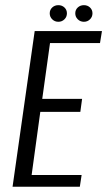

<svg xmlns="http://www.w3.org/2000/svg" viewBox="-20 -709 407 729"><path d="M27.7 0 111.7 -591H367.1L359.7 -545.5H169.9L140.4 -333.7H291.7L285 -284.2H133L100.1 -44.6H289.9L283.1 0ZM201.6 -626.3Q187.8 -626.3 178.3 -635.7Q168.8 -645 168.8 -658.4Q168.8 -671.7 178.3 -680.6Q187.8 -689.4 201.6 -689.4Q215.3 -689.4 224.7 -680.6Q234.1 -671.7 234.1 -658.4Q234.1 -645 224.7 -635.7Q215.3 -626.3 201.6 -626.3ZM298.6 -626.3Q284.8 -626.3 275.3 -635.7Q265.8 -645 265.8 -658.4Q265.8 -671.7 275.3 -680.6Q284.8 -689.4 298.6 -689.4Q312.3 -689.4 321.7 -680.6Q331.1 -671.7 331.1 -658.4Q331.1 -645 321.7 -635.7Q312.3 -626.3 298.6 -626.3Z"/></svg>

Font: Alumni Sans Thin
Style: Italic
Weight: 100
Italic angle: -8°
Designer: Robert E. Leuschke
Foundry: Robert E. Leuschke
Version: Version 1.016